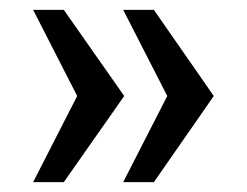

<svg xmlns="http://www.w3.org/2000/svg" viewBox="-20 -531 499 388"><path d="M47 -163H109L231 -337L109 -511H47L136 -337ZM229 -163H291L412 -337L291 -511H229L318 -337Z"/></svg>

Font: Chivo
Style: Bold
Weight: 700
Designer: Hector Gatti
Foundry: Omnibus-Type
Version: Version 1.003;PS 001.003;hotconv 1.0.70;makeotf.lib2.5.58329